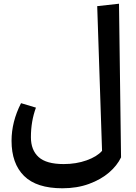

<svg xmlns="http://www.w3.org/2000/svg" viewBox="-20 -793 731 1031"><path d="M630 52Q609 96 565.5 133.5Q522 171 458 194.5Q394 218 315 218Q176 218 109 151.5Q42 85 42 -37Q42 -139 93 -239L173 -215Q146 -142 146 -56Q146 13 187.5 50.5Q229 88 322 88Q389 88 445 68Q501 48 528 17L502 -760L619 -773Z"/></svg>

Font: FiraGO Medium
Style: Italic
Weight: 500
Italic angle: -8°
Designer: bBox Type GmbH
Foundry: bBox Type GmbH
Version: Version 1.001